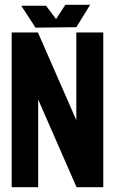

<svg xmlns="http://www.w3.org/2000/svg" viewBox="-20 -785 486 805"><path d="M129 -669 69 -761H173L215 -705L254 -765H358L300 -671ZM29 0V-649H139L300 -281V-649H413V0H301L140 -368V0Z"/></svg>

Font: New Amsterdam
Style: Regular
Weight: 400
Designer: Vladimir Nikolic
Foundry: Vladimir Nikolic
Version: Version 1.000; ttfautohint (v1.8.4.7-5d5b)